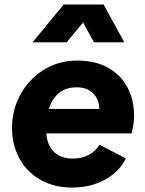

<svg xmlns="http://www.w3.org/2000/svg" viewBox="-20 -830 652 862"><path d="M304 12Q221 12 160 -23.5Q99 -59 66.5 -120Q34 -181 34 -255Q34 -318 56 -372.5Q78 -427 118 -469Q158 -511 211 -534.5Q264 -558 326 -558Q409 -558 466 -525.5Q523 -493 552.5 -437Q582 -381 582 -310Q582 -291 579 -272Q576 -253 571 -231H188Q192 -177 223 -147.5Q254 -118 307 -118Q348 -118 379 -135Q410 -152 427 -180L545 -119Q516 -59 451.5 -23.5Q387 12 304 12ZM325 -438Q273 -438 243 -411Q213 -384 199 -341H426Q425 -384 398 -411Q371 -438 325 -438ZM126 -640 266 -810H445L538 -640H402L353 -729L279 -640Z"/></svg>

Font: Plus Jakarta Sans ExtraBold
Style: Italic
Weight: 800
Italic angle: -8°
Designer: Gumpita Rahayu
Foundry: Tokotype
Version: Version 2.071; ttfautohint (v1.8.4.7-5d5b);gftools[0.9.29]